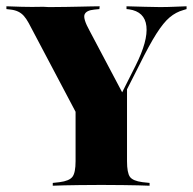

<svg xmlns="http://www.w3.org/2000/svg" viewBox="-26 -591 613 611"><path d="M254 -160.5 65.3 -517.7Q57.3 -532.3 49.6 -540.7Q41.9 -549.2 31.9 -554Q21.8 -558.9 8.1 -560.5L-5.6 -562.1V-571Q12.1 -570.2 43.1 -569.4Q74.2 -568.5 112.1 -569.4L128.2 -568.5H136.3Q162.1 -568.5 184.7 -569Q207.3 -569.4 227 -569.8Q246.8 -570.2 262.9 -570.6Q279 -571 291.1 -571L290.3 -562.1L274.2 -560.5Q248.4 -558.1 243.1 -544.8Q237.9 -531.5 258.9 -493.5L367.7 -287.9L352.4 -276.6L405.6 -382.3Q445.2 -461.3 439.9 -507.7Q434.7 -554 384.7 -561.3L376.6 -562.1V-571Q412.9 -570.2 435.1 -569.4Q457.3 -568.5 482.3 -568.5Q506.5 -568.5 525.4 -569.4Q544.4 -570.2 567.7 -571V-562.1L557.3 -558.9Q533.9 -552.4 514.1 -535.9Q494.4 -519.4 471.8 -483.9Q449.2 -448.4 416.9 -383.1L304 -160.5ZM283.9 -2.4Q253.2 -2.4 226.6 -2Q200 -1.6 178.6 -1.2Q157.3 -0.8 141.9 0V-8.9L163.7 -11.3Q194.4 -15.3 204.4 -28.2Q214.5 -41.1 214.5 -78.2V-250.8L302.4 -200.8L378.2 -316.9V-78.2Q378.2 -41.1 387.5 -28.2Q396.8 -15.3 427.4 -11.3L450 -8.9V0Q434.7 -0.8 413.3 -1.2Q391.9 -1.6 365.3 -2Q338.7 -2.4 308.9 -2.4H296Z"/></svg>

Font: Playfair 144pt SemiCondensed Black
Style: Regular
Weight: 900
Width: 4
Designer: Claus Eggers Sørensen
Foundry: Claus Eggers Sørensen
Version: Version 2.203